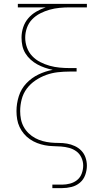

<svg xmlns="http://www.w3.org/2000/svg" viewBox="-20 -755 540 990"><path d="M250 215V197H300Q321 197 341.5 191.5Q362 186 378 173Q394 160 401.5 139.5Q409 119 409 98Q409 78 400 58Q391 38 374 25.5Q357 13 336.5 7.5Q316 2 295 0.5Q274 -1 253 -1.5Q232 -2 211.5 -6Q191 -10 171.5 -17.5Q152 -25 134.5 -37Q117 -49 103.5 -65Q90 -81 81 -100Q72 -119 68.5 -140Q65 -161 65 -182Q65 -182 65 -182Q65 -182 65 -182Q65 -221 77 -259Q89 -297 116 -325.5Q143 -354 178.5 -371Q214 -388 252 -395Q231 -399 211 -406Q191 -413 172.5 -423Q154 -433 138 -447.5Q122 -462 111 -480Q100 -498 95.5 -518.5Q91 -539 91 -561Q91 -588 99.5 -614Q108 -640 125.5 -660.5Q143 -681 167 -695Q191 -709 216 -717H72V-735H428V-717H339Q313 -717 287 -714.5Q261 -712 236 -705Q211 -698 187.5 -686Q164 -674 146 -655.5Q128 -637 119 -612Q110 -587 110 -561Q110 -535 119 -510Q128 -485 146 -466Q164 -447 187.5 -435Q211 -423 236 -416Q261 -409 287 -406.5Q313 -404 339 -404H375V-386H339Q308 -386 277.5 -382.5Q247 -379 218 -368.5Q189 -358 163 -340.5Q137 -323 118.5 -298.5Q100 -274 92 -243.5Q84 -213 84 -182Q84 -161 88 -140.5Q92 -120 102 -101.5Q112 -83 127.5 -68Q143 -53 161.5 -43Q180 -33 200.5 -27.5Q221 -22 241.5 -20Q262 -18 283.5 -18Q305 -18 325.5 -14.5Q346 -11 365.5 -2Q385 7 399.5 22Q414 37 421 57.5Q428 78 428 99Q428 123 419.5 147Q411 171 392 187Q373 203 348.5 209Q324 215 300 215Z"/></svg>

Font: Zed Mono Thin
Style: Regular
Weight: 100
Monospace: yes
Designer: Belleve Invis
Foundry: Belleve Invis
Version: Version 1.0.0; ttfautohint (v1.8.4)